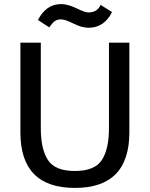

<svg xmlns="http://www.w3.org/2000/svg" viewBox="-20 -909 734 941"><path d="M614 -700V-260Q614 12 347 12Q80 12 80 -260V-700H180V-280Q180 -178 215 -124.5Q250 -71 347 -71Q444 -71 479 -124.5Q514 -178 514 -280V-700ZM414 -773Q381 -773 340 -793.5Q299 -814 279.5 -814Q260 -814 248.5 -805.5Q237 -797 221 -775L166 -811Q206 -889 280 -889Q312 -889 354.5 -868.5Q397 -848 413 -848Q457 -848 473 -885L529 -850Q491 -773 414 -773Z"/></svg>

Font: Voces
Style: Regular
Weight: 400
Designer: Ana Paula Megda, Pablo Ugerman
Foundry: Ana Paula Megda, Pablo Ugerman
Version: Version 1.003